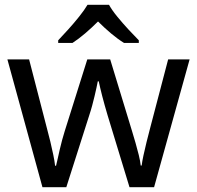

<svg xmlns="http://www.w3.org/2000/svg" viewBox="-20 -786 826 805"><path d="M431 -303Q425 -324 419 -344.5Q413 -365 408.5 -383.5Q404 -402 400 -418Q396 -434 394 -445H390Q388 -434 384.5 -418Q381 -402 376.5 -383Q372 -364 366.5 -343.5Q361 -323 354 -302L258 -1H158L11 -537H102L176 -251Q184 -222 191 -192.5Q198 -163 203.5 -136.5Q209 -110 211 -91H215Q218 -103 222 -121Q226 -139 230.5 -159Q235 -179 240.5 -199Q246 -219 251 -235L346 -537H442L534 -235Q541 -212 548.5 -186Q556 -160 562 -135.5Q568 -111 570 -92H574Q576 -109 581.5 -134.5Q587 -160 594.5 -190.5Q602 -221 610 -251L685 -537H775L626 -1H523ZM437 -766Q449 -744 471.5 -716.5Q494 -689 518.5 -662.5Q543 -636 562 -617V-606H500Q474 -622 446 -645.5Q418 -669 391 -696Q364 -669 337 -646Q310 -623 284 -606H224V-617Q243 -637 266.5 -663Q290 -689 312 -716.5Q334 -744 347 -766Z"/></svg>

Font: Noto Sans Gunjala Gondi
Style: Regular
Weight: 400
Designer: Ek Type
Foundry: Ek Type
Version: Version 1.004